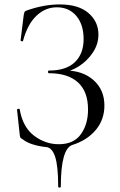

<svg xmlns="http://www.w3.org/2000/svg" viewBox="-20 -656 542 868"><path d="M190 9Q158 6 129 -3Q100 -12 83 -26Q74 -31 72 -34.5Q70 -38 69 -49L57 -160Q57 -163 62.5 -164Q68 -165 69 -162Q83 -81 134 -42.5Q185 -4 246 -4Q313 -4 345.5 -49Q378 -94 378 -161Q378 -242 332.5 -283.5Q287 -325 201 -325Q197 -325 197 -331Q197 -337 201 -337Q279 -337 318.5 -375Q358 -413 358 -479Q358 -545 325 -584Q292 -623 237 -623Q185 -623 144.5 -584.5Q104 -546 84 -471Q84 -469 80 -469Q78 -469 75.5 -470.5Q73 -472 73 -473L87 -586Q89 -598 91 -602Q93 -606 102 -609Q179 -636 250 -636Q335 -636 380 -597Q425 -558 425 -500Q425 -456 399.5 -418Q374 -380 336 -356Q298 -332 263 -329L277 -337Q354 -337 403 -293.5Q452 -250 452 -179Q452 -115 413 -68.5Q374 -22 308 -1Q255 15 255 187Q255 192 249 192Q243 192 243 187Q243 95 229.5 53.5Q216 12 190 9Z"/></svg>

Font: Cormorant Unicase
Style: Regular
Weight: 400
Designer: Christian Thalmann (Catharsis Fonts)
Foundry: Catharsis Fonts
Version: Version 4.000